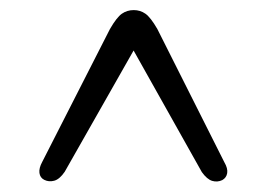

<svg xmlns="http://www.w3.org/2000/svg" viewBox="-20 -732 515 371"><path d="M257.5 -668.5H219L370 -399.5Q380 -385.5 390 -382.5Q400 -379.5 409.5 -384Q417.5 -388.5 419 -397.5Q420.5 -406.5 413.5 -418.5L284 -676Q271 -698.5 261 -705.5Q251 -712.5 238.5 -712.5Q225.5 -712.5 215.5 -705.5Q205.5 -698.5 192.5 -676L61.5 -419Q55 -407 56.2 -397.8Q57.5 -388.5 65.5 -384.5Q74.5 -380 84.8 -382.8Q95 -385.5 105 -400Z"/></svg>

Font: Fraunces 20pt
Style: Regular
Weight: 400
Version: Version 1.000;[b76b70a41]